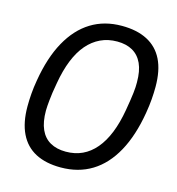

<svg xmlns="http://www.w3.org/2000/svg" viewBox="-106 -789 823 893"><g transform="rotate(15 305.5 -343.0)"><path d="M266 12Q194 12 144.5 -14Q95 -40 69.5 -92.5Q44 -145 44 -223Q44 -252 46.5 -284Q49 -316 55 -350Q74 -464 117 -541.5Q160 -619 224 -658.5Q288 -698 372 -698Q445 -698 495 -672Q545 -646 570.5 -594.5Q596 -543 596 -464Q596 -436 593.5 -404Q591 -372 585 -337Q566 -223 523 -145Q480 -67 415.5 -27.5Q351 12 266 12ZM270 -65Q314 -65 349.5 -81.5Q385 -98 413 -131Q441 -164 460.5 -212.5Q480 -261 491 -325Q496 -353 499 -374Q502 -395 504 -410.5Q506 -426 506.5 -438.5Q507 -451 507 -462Q507 -517 491 -552Q475 -587 444.5 -604.5Q414 -622 370 -622Q326 -622 290 -605Q254 -588 226 -555.5Q198 -523 178.5 -474.5Q159 -426 148 -362Q143 -335 140 -314Q137 -293 135.5 -277Q134 -261 133 -249Q132 -237 132 -226Q132 -171 148 -135.5Q164 -100 195 -82.5Q226 -65 270 -65Z"/></g></svg>

Font: Archivo Condensed
Style: Italic
Weight: 400
Width: 3
Italic angle: -10°
Designer: Hector Gatti
Foundry: Omnibus-Type
Version: Version 2.001